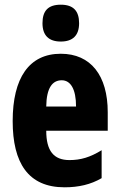

<svg xmlns="http://www.w3.org/2000/svg" viewBox="-20 -788 509 818"><path d="M239 -768C185 -768 161 -742 161 -689C161 -637 188 -611 239 -611C290 -611 317 -637 317 -689C317 -741 293 -768 239 -768ZM239 -559C104 -559 34 -456 34 -272C34 -94 100 10 255 10C315 10 367 -2 413 -29V-148C364 -118 324 -106 276 -106C209 -106 177 -145 177 -231H439V-310C439 -466 367 -559 239 -559ZM243 -446C281 -446 304 -408 304 -334H177C178 -415 204 -446 243 -446Z"/></svg>

Font: Noto Sans Lao UI ExtCond ExtBd
Style: Regular
Weight: 800
Width: 2
Designer: Monotype Design Team
Foundry: Monotype Imaging Inc.
Version: Version 2.000